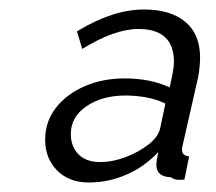

<svg xmlns="http://www.w3.org/2000/svg" viewBox="-20 -730 454 404"><path d="M167 -346Q125 -346 100 -371.5Q75 -397 75 -436Q75 -474 97.5 -503Q120 -532 158 -548.5Q196 -565 242 -565Q297 -565 337 -546L343 -574Q346 -590 346 -600Q346 -669 271 -669Q221 -669 153 -627L142 -664Q217 -710 283 -710Q339 -710 370 -684Q401 -658 401 -609Q401 -591 397 -568L364 -423Q363 -420 363 -415Q363 -402 378 -401L368 -352Q347 -350 340 -357Q309 -358 309 -383Q309 -388 310 -393.5Q311 -399 313 -410Q284 -379 246 -362.5Q208 -346 167 -346ZM191 -389Q217 -389 244.5 -399.5Q272 -410 292.5 -426Q313 -442 317 -460L328 -512Q310 -521 288 -525Q266 -529 244 -529Q195 -529 162 -506.5Q129 -484 129 -448Q129 -422 145 -405.5Q161 -389 191 -389Z"/></svg>

Font: Raleway
Style: Italic
Weight: 400
Italic angle: -12°
Designer: Matt McInerney, Pablo Impallari, Rodrigo Fuenzalida
Foundry: Matt McInerney, Pablo Impallari, Rodrigo Fuenzalida
Version: Version 4.026